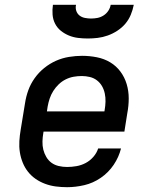

<svg xmlns="http://www.w3.org/2000/svg" viewBox="-20 -770 640 798"><path d="M259 8Q235 8 212 5Q189 2 167.5 -6Q146 -14 128 -26.5Q110 -39 96.5 -56Q83 -73 74.5 -94Q66 -115 62.5 -137.5Q59 -160 60.5 -184Q62 -208 66 -231L84 -341Q88 -368 97.5 -394.5Q107 -421 124 -445Q141 -469 164 -487.5Q187 -506 213 -517.5Q239 -529 267 -533.5Q295 -538 321 -538Q352 -538 382.5 -532Q413 -526 438 -511Q463 -496 480.5 -472.5Q498 -449 506.5 -420.5Q515 -392 515 -361Q515 -330 509 -299L497 -223H161L160 -217Q157 -200 156.5 -182Q156 -164 160 -148Q164 -132 172.5 -117.5Q181 -103 194 -93.5Q207 -84 224 -80Q241 -76 259 -76Q278 -76 298 -79.5Q318 -83 336 -92.5Q354 -102 368 -118Q382 -134 388 -153H483Q474 -117 452.5 -85Q431 -53 399 -31Q367 -9 330.5 -0.5Q294 8 259 8ZM175 -307H414L415 -313Q418 -330 418.5 -347.5Q419 -365 415.5 -381.5Q412 -398 404 -412Q396 -426 383 -436Q370 -446 353.5 -450Q337 -454 320 -454Q303 -454 286 -451Q269 -448 253 -440Q237 -432 224 -419.5Q211 -407 201.5 -392Q192 -377 186.5 -360.5Q181 -344 178 -327ZM345 -610Q324 -610 304 -612.5Q284 -615 266 -622.5Q248 -630 233 -642Q218 -654 209 -671.5Q200 -689 198.5 -709.5Q197 -730 200 -750H296Q293 -737 297 -725Q301 -713 310.5 -705.5Q320 -698 333 -695.5Q346 -693 358 -693Q372 -693 385 -695.5Q398 -698 410 -705.5Q422 -713 430 -725Q438 -737 440 -750H536Q532 -729 523.5 -708.5Q515 -688 501 -671.5Q487 -655 468 -642.5Q449 -630 428 -622.5Q407 -615 386 -612.5Q365 -610 345 -610Z"/></svg>

Font: Iosevka Slab MdExObl
Style: Regular
Weight: 500
Width: 7
Italic angle: -9°
Monospace: yes
Designer: Belleve Invis
Foundry: Belleve Invis
Version: Version 11.1.1; ttfautohint (v1.8.3)